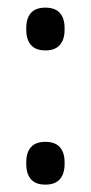

<svg xmlns="http://www.w3.org/2000/svg" viewBox="-20 -479 240 508"><path d="M100.1 9.5Q74.3 9.5 61.9 -4.8Q49.5 -19.1 49.5 -44.9V-49.9Q49.5 -75.6 61.9 -89.7Q74.3 -103.7 100.1 -103.7Q125.7 -103.7 138.3 -89.7Q150.9 -75.6 150.9 -49.9V-44.9Q150.9 -19.1 138.3 -4.8Q125.7 9.5 100.1 9.5ZM100.1 -345.6Q74.3 -345.6 61.9 -360Q49.5 -374.3 49.5 -400V-405Q49.5 -430.8 61.9 -444.8Q74.3 -458.8 100.1 -458.8Q125.7 -458.8 138.3 -444.8Q150.9 -430.8 150.9 -405V-400Q150.9 -374.3 138.3 -360Q125.7 -345.6 100.1 -345.6Z"/></svg>

Font: Anek Tamil Medium
Style: Regular
Weight: 500
Designer: Aadarsh Rajan (Tamil), Yesha Goshar (Latin)
Foundry: Ek Type
Version: Version 1.003